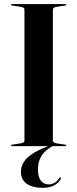

<svg xmlns="http://www.w3.org/2000/svg" viewBox="-20 -720 381 946"><path d="M243.5 -9 246.5 -4Q205.5 16.5 186.2 45Q167 73.5 167 115Q167 152.5 181.5 170.5Q196 188.5 220 188.5Q236.5 188.5 250.8 179.2Q265 170 272 157.5Q273.5 155 275.2 154.2Q277 153.5 279 154.5Q280 155 280.2 157Q280.5 159 279 162Q271 179.5 248.2 192.5Q225.5 205.5 191 205.5Q139.5 205.5 111.2 185Q83 164.5 83 126Q83 100.5 97.8 77.2Q112.5 54 147.8 32.5Q183 11 243.5 -9ZM240.5 -27.5Q240.5 -21.5 245.5 -18.5Q250.5 -15.5 260 -13.5L300 -7.5Q306.5 -6.5 306.5 -3.5Q306.5 -2 305.2 -1Q304 0 301.5 0H39.5Q37 0 35.8 -1Q34.5 -2 34.5 -3.5Q34.5 -6.5 40.5 -7.5L81 -13.5Q91 -15.5 95.8 -18.5Q100.5 -21.5 100.5 -27.5V-672.5Q100.5 -678.5 95.8 -681.8Q91 -685 81 -686.5L40.5 -692.5Q34.5 -693.5 34.5 -696.5Q34.5 -698 35.8 -699Q37 -700 39.5 -700H301.5Q304 -700 305.2 -699Q306.5 -698 306.5 -696.5Q306.5 -693.5 300 -692.5L260 -686.5Q250.5 -685 245.5 -681.8Q240.5 -678.5 240.5 -672.5Z"/></svg>

Font: Fraunces 120pt SemiBold
Style: Regular
Weight: 600
Version: Version 1.000;[b76b70a41]